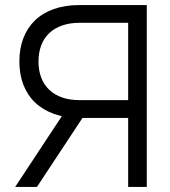

<svg xmlns="http://www.w3.org/2000/svg" viewBox="-20 -740 671 760"><path d="M487.3 -649.7H294.7Q256.4 -649.7 226.3 -639.2Q196.2 -628.8 175.3 -609.2Q154.4 -589.5 143.4 -561.1Q132.4 -532.7 132.4 -496.7Q132.4 -460.7 143.4 -432.2Q154.4 -403.8 175.3 -384.2Q196.2 -364.5 226.3 -354.1Q256.4 -343.7 294.7 -343.7H487.3ZM126.2 0H40L251 -320L324.4 -300.3ZM487.3 0V-273.3H294.4Q238.4 -273.3 194.1 -289Q149.9 -304.7 119.3 -333.8Q88.7 -362.8 72.7 -404.1Q56.7 -445.3 56.7 -496.7Q56.7 -548.2 72.7 -589.5Q88.7 -630.8 119.1 -659.9Q149.5 -689 193.8 -704.5Q238 -720 294.4 -720H561V0Z"/></svg>

Font: Vela Sans GX ExtLt
Style: Regular
Weight: 200
Designer: Principal design: Mikhail Sharanda - project Manrope.
Design modification: Ravid Balaliev
Foundry: Mikhail Sharanda
Version: Version 1.001